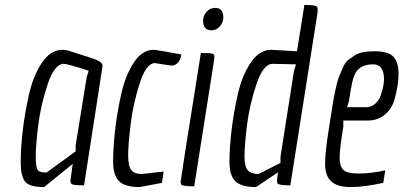

<svg xmlns="http://www.w3.org/2000/svg" viewBox="-20 -752 1637 779"><path d="M233 -550Q248 -550 267 -543.5Q286 -537 312 -529Q338 -521 350 -517Q362 -513 374 -508Q396 -498 396 -485Q396 -481 321 0Q286 0 275 -3.5Q264 -7 266 -21L275 -87L159 7Q100 7 82 -15Q64 -37 64 -93.5Q64 -150 72 -220Q80 -290 97.5 -368Q115 -446 150.5 -498Q186 -550 233 -550ZM239 -493Q201 -493 173 -409Q145 -325 135 -242.5Q125 -160 125 -117.5Q125 -75 132 -63.5Q139 -52 169 -52L287 -138V-163L332 -440L340 -465Q254 -493 239 -493Z M674 -486 608 -496Q573 -496 546.5 -413Q520 -330 510 -247.5Q500 -165 500 -122Q500 -79 512.5 -62.5Q525 -46 556 -46L644 -56L637 -10L547 7Q487 7 463 -17Q439 -41 439 -96Q439 -151 446.5 -220Q454 -289 471 -367Q488 -445 522.5 -497.5Q557 -550 603 -550Q613 -550 716 -531Q708 -486 674 -486Z M838 -629Q804 -629 804 -668Q804 -688 818 -704Q832 -720 853 -720Q886 -720 886 -682Q886 -661 872 -645Q858 -629 838 -629ZM715 -4Q713 -8 713 -16Q713 -24 795 -537Q830 -537 840 -534.5Q850 -532 850 -523.5Q850 -515 846 -491L768 4Q719 4 715 -4Z M1080 -550 1185 -544 1215 -732Q1263 -732 1267 -724Q1269 -720 1269 -712Q1269 -704 1266 -686L1158 0Q1110 0 1106 -8Q1104 -12 1104 -18.5Q1104 -25 1108 -53L1019 7Q959 7 935 -16.5Q911 -40 911 -95Q911 -150 919 -220Q927 -290 944.5 -368Q962 -446 997.5 -498Q1033 -550 1080 -550ZM1029 -46 1118 -91V-116L1173 -466L1181 -491L1086 -493Q1048 -493 1020 -409Q992 -325 982 -242.5Q972 -160 972 -118.5Q972 -77 985 -61.5Q998 -46 1029 -46Z M1535 -10Q1456 7 1402.5 7Q1349 7 1324 -16Q1299 -39 1299 -85.5Q1299 -132 1313 -221.5Q1327 -311 1330.5 -333Q1334 -355 1341.5 -390Q1349 -425 1355 -440Q1361 -455 1371 -477.5Q1381 -500 1392.5 -508.5Q1404 -517 1420 -528Q1445 -544 1500.5 -544Q1556 -544 1576.5 -521.5Q1597 -499 1597 -452Q1597 -407 1580 -346Q1569 -310 1541 -286.5Q1513 -263 1472 -263H1373V-238Q1358 -148 1358 -113Q1358 -78 1372.5 -63Q1387 -48 1436 -48Q1485 -48 1543 -61ZM1464 -317Q1486 -317 1502 -331Q1518 -345 1525 -366Q1538 -404 1538 -430Q1538 -491 1494 -491Q1453 -491 1431 -468Q1416 -452 1408.5 -415.5Q1401 -379 1396 -342L1388 -317Z"/></svg>

Font: Economica
Style: Italic
Weight: 400
Designer: Vicente Lamonaca
Foundry: Vicente Lamonaca
Version: Version 1.100